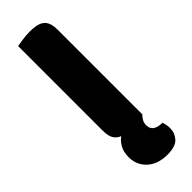

<svg xmlns="http://www.w3.org/2000/svg" viewBox="-272 -631 850 850"><g transform="rotate(-45 152.5 -206.5)"><path d="M240 -4Q230 7 224 17.5Q218 28 218 43Q218 86 277 86Q280 95 282 105Q284 115 284 128Q284 157 264 179.5Q244 202 192 202Q165 202 141.5 194.5Q118 187 100.5 172Q83 157 73 136Q63 115 63 88Q63 55 76 32.5Q89 10 106 -1Q86 -9 75.5 -26Q65 -43 65 -78V-606Q76 -608 100 -611.5Q124 -615 146 -615Q169 -615 186.5 -611.5Q204 -608 216 -599Q228 -590 234 -574Q240 -558 240 -532Z"/></g></svg>

Font: Baloo Chettan
Style: Regular
Weight: 400
Designer: Maithili Shingre and Ek Type
Foundry: Ek Type
Version: Version 1.443;PS 1.000;hotconv 16.6.51;makeotf.lib2.5.65220;